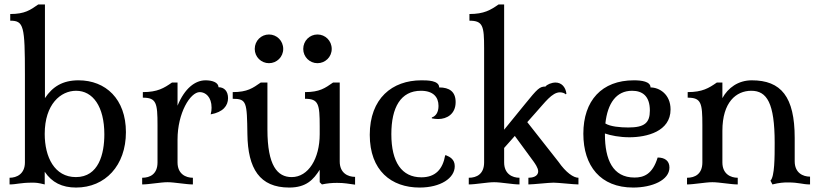

<svg xmlns="http://www.w3.org/2000/svg" viewBox="-20 -829 3676 863"><path d="M181 -57C213 -9 259 14 322 14C453 14 546 -85 546 -235C546 -384 455 -468 333 -468C261 -468 216 -439 182 -388V-809H152C116 -784 92 -766 26 -766V-736C87 -736 92 -713 92 -494V-99C92 -47 55 -30 23 -30V0C54 0 71 -8 125 -8C144 -8 152 -7 181 0ZM181 -227C181 -361 253 -421 322 -421C397 -421 449 -351 449 -225C449 -138 424 -33 321 -33C225 -33 181 -123 181 -227Z M778 -202C778 -321 835 -415 878 -415C904 -415 931 -393 931 -345C931 -336 930 -326 927 -315C983 -325 1005 -354 1005 -388C1005 -419 988 -437 962 -437C962 -459 933 -468 904 -468C857 -468 810 -432 778 -354V-458H753C717 -433 688 -415 622 -415V-390C683 -390 688 -366 688 -266V-99C688 -47 655 -30 619 -30V0C650 0 702 -10 733 -10C764 -10 816 0 847 0V-30C815 -30 778 -47 778 -99Z M1417 -226C1417 -116 1366 -33 1291 -33C1227 -33 1182 -84 1182 -247V-458H1152C1116 -433 1092 -415 1026 -415V-385C1089 -385 1090 -370 1092 -226C1094 -71 1147 14 1280 14C1357 14 1389 -22 1417 -66V-10L1427 0C1451 -5 1471 -7 1495 -7C1529 -7 1545 -3 1576 1V-34C1544 -34 1507 -51 1507 -103V-458H1477C1441 -433 1417 -415 1351 -415V-385C1412 -385 1417 -361 1417 -261ZM1125 -609C1125 -573 1154 -545 1189 -545C1224 -545 1253 -573 1253 -609C1253 -646 1224 -674 1189 -674C1154 -674 1125 -646 1125 -609ZM1343 -609C1343 -573 1372 -545 1407 -545C1442 -545 1471 -573 1471 -609C1471 -646 1442 -674 1407 -674C1372 -674 1343 -646 1343 -609Z M1874 -468C1743 -468 1642 -387 1642 -223C1642 -62 1739 14 1866 14C1960 14 2024 -28 2024 -82C2024 -113 2002 -124 1985 -131H1981C1970 -68 1937 -32 1874 -32C1786 -32 1739 -100 1739 -226C1739 -346 1781 -421 1872 -421C1927 -421 1951 -393 1951 -353C1951 -324 1939 -307 1921 -301V-297C1929 -295 1942 -294 1950 -294C1988 -294 2028 -316 2028 -370C2028 -417 2000 -436 1954 -436C1954 -468 1900 -468 1874 -468Z M2246 -164 2294 -218 2379 -102C2383 -96 2399 -75 2399 -59C2399 -34 2370 -30 2355 -30V0C2377 0 2446 -8 2468 -8C2489 -8 2559 0 2580 0V-30C2558 -30 2524 -53 2490 -102L2350 -280L2389 -324C2429 -368 2461 -414 2497 -414C2508 -414 2518 -410 2523 -405L2526 -408C2522 -439 2503 -458 2477 -458C2459 -458 2438 -449 2432 -440C2406 -440 2397 -432 2338 -359L2246 -246V-809H2221C2185 -784 2156 -766 2090 -766V-736C2151 -736 2156 -712 2156 -612V-99C2156 -47 2123 -30 2087 -30V0C2118 0 2170 -10 2201 -10C2232 -10 2284 0 2315 0V-30C2283 -30 2246 -47 2246 -99Z M2832 -31C2734 -31 2699 -112 2699 -225V-229C2725 -220 2765 -212 2809 -212C2887 -212 2994 -238 2994 -337C2994 -406 2943 -436 2904 -436C2904 -463 2863 -468 2829 -468C2685 -468 2602 -377 2602 -228C2602 -83 2679 14 2826 14C2911 14 2989 -19 2989 -76C2989 -107 2967 -121 2936 -121C2913 -45 2873 -31 2832 -31ZM2821 -421C2866 -421 2901 -399 2901 -332C2901 -276 2876 -256 2804 -256C2768 -256 2723 -260 2701 -274C2711 -365 2750 -421 2821 -421Z M3462 -187C3462 -123 3462 -35 3443 -17L3452 0C3483 -8 3504 -9 3521 -9C3573 -9 3586 0 3621 0V-35C3589 -35 3552 -52 3552 -104V-209C3552 -394 3491 -468 3359 -468C3298 -468 3252 -434 3227 -388V-458H3202C3166 -433 3137 -415 3071 -415V-390C3132 -390 3137 -366 3137 -266V-99C3137 -47 3104 -30 3068 -30V0C3099 0 3151 -10 3182 -10C3213 -10 3265 0 3296 0V-30C3264 -30 3227 -47 3227 -99V-241C3227 -370 3289 -421 3357 -421C3427 -421 3462 -366 3462 -187Z"/></svg>

Font: Milonga
Style: Regular
Weight: 400
Designer: Pablo Impallari, Brenda Gallo, Rodrigo Fuenzalida
Foundry: Pablo Impallari, Brenda Gallo, Rodrigo Fuenzalida
Version: Version 1.000